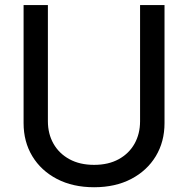

<svg xmlns="http://www.w3.org/2000/svg" viewBox="-20 -748 763 779"><path d="M548.3 -727.5H647.5V-248.5Q647.5 -172.9 612.1 -114.3Q576.7 -55.7 512.5 -22Q448.2 11.7 361.8 11.7Q275.4 11.7 210.9 -22Q146.5 -55.7 111.1 -114.3Q75.7 -172.9 75.7 -248.5V-727.5H174.3V-256.3Q174.3 -205.1 197 -165Q219.7 -125 261.7 -102.1Q303.7 -79.1 361.8 -79.1Q419.9 -79.1 461.7 -102.1Q503.4 -125 525.9 -165Q548.3 -205.1 548.3 -256.3Z"/></svg>

Font: Inter Cardless Tabular
Style: Regular
Weight: 400
Designer: Rasmus Andersson
Foundry: rsms
Version: Version 4.000;git-4fc901f